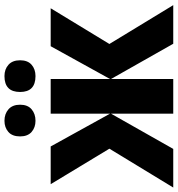

<svg xmlns="http://www.w3.org/2000/svg" viewBox="11 -808 796 860"><g transform="rotate(-90 409.0 -378.0)"><path d="M802 -549 642 -286 816 0H643L485 -279V0H330V-279L172 0H-1L173 -286L14 -549H183L330 -283V-549H485V-283L632 -549ZM427 -686Q427 -617 498 -617Q529 -617 549 -634.5Q569 -652 569 -686Q569 -720 549 -738Q529 -756 498 -756Q427 -756 427 -686ZM228 -686Q228 -652 248 -634.5Q268 -617 298 -617Q329 -617 349.5 -634.5Q370 -652 370 -686Q370 -720 349.5 -738Q329 -756 298 -756Q268 -756 248 -738.5Q228 -721 228 -686Z"/></g></svg>

Font: Noto Sans Display SemiCondensed Extra
Style: Regular
Weight: 800
Width: 4
Designer: Monotype Design Team
Foundry: Monotype Imaging Inc.
Version: Version 1.900